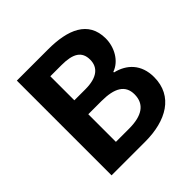

<svg xmlns="http://www.w3.org/2000/svg" viewBox="-191 -902 1062 1062"><g transform="rotate(-45 340.5 -370.5)"><path d="M91 0H355C518 0 642 -69 642 -218C642 -318 583 -374 503 -393V-398C566 -420 604 -490 604 -558C604 -696 488 -741 336 -741H91ZM239 -439V-627H327C416 -627 460 -601 460 -536C460 -477 419 -439 325 -439ZM239 -114V-330H342C444 -330 498 -299 498 -227C498 -150 443 -114 342 -114Z"/></g></svg>

Font: Source Han Sans JP
Style: Bold
Weight: 700
Designer: Ryoko NISHIZUKA 西塚涼子 (kana, bopomofo & ideographs); Paul D. Hunt (Latin, Greek & Cyrillic); Sandoll Communications 산돌커뮤니
Foundry: Adobe
Version: Version 2.002;hotconv 1.0.116;makeotfexe 2.5.65601